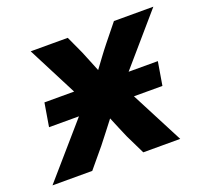

<svg xmlns="http://www.w3.org/2000/svg" viewBox="-133 -629 794 742"><g transform="rotate(-20 264.5 -258.0)"><path d="M27.8 -215.8 43.9 -312H166L61.5 -515.6H213.9L247.1 -443.4Q256.3 -420.9 264.9 -399.9Q273.4 -378.9 281.7 -358.4Q296.9 -378.9 312.5 -400.1Q328.1 -421.4 345.7 -443.4L403.8 -515.6H565.9L390.1 -312H510.3L494.1 -215.8H377L488.8 0H336.9L298.3 -79.1Q288.1 -102.5 279.1 -124Q270 -145.5 261.2 -167Q244.6 -145.5 228 -124Q211.4 -102.5 192.9 -79.1L127 0H-36.6L150.9 -215.8Z"/></g></svg>

Font: Inter Display
Style: Bold Italic
Weight: 700
Italic angle: -9.39999°
Designer: Rasmus Andersson
Foundry: rsms
Version: Version 4.000;git-a52131595